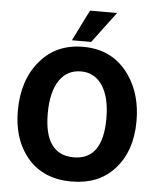

<svg xmlns="http://www.w3.org/2000/svg" viewBox="-57 -872 776 933"><g transform="rotate(5 331.0 -405.5)"><path d="M327 -645Q474 -645 554 -528Q616 -437 616 -308Q616 -160 534 -71Q457 12 327 12Q177 12 99 -95Q37 -180 37 -308Q37 -459 118 -553Q196 -645 327 -645ZM327 -106Q469 -106 469 -308Q469 -415 428 -473Q390 -525 327 -525Q258 -525 220.5 -468Q183 -411 183 -308Q183 -106 327 -106ZM476 -823 363 -672H269L344 -823Z"/></g></svg>

Font: Tajawal ExtraBold
Style: Regular
Weight: 800
Designer: Boutros Fonts
Foundry: Created by Boutros International 2017
Version: Version 1.700